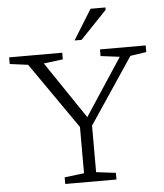

<svg xmlns="http://www.w3.org/2000/svg" viewBox="-61 -983 885 1036"><g transform="rotate(-5 382.0 -465.0)"><path d="M106.5 -658 8 -671V-707H295.5V-671L191.5 -658L400 -349L603 -658L500 -671V-707H747.5V-671L660.5 -658L421.5 -301V-49L527.5 -36V0H250V-36L356 -49V-299.5ZM367.5 -767 468.5 -930H549V-917L405.5 -767Z"/></g></svg>

Font: Newsreader 6pt Light
Style: Regular
Weight: 300
Designer: Hugues Gentile
Foundry: Production Type
Version: Version 1.003; ttfautohint (v1.8.3)